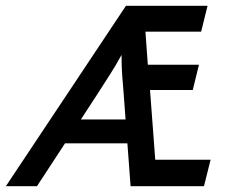

<svg xmlns="http://www.w3.org/2000/svg" viewBox="-62 -645 797 665"><path d="M-41.7 0 374.3 -625H656.9L634.7 -535.4H441.7L450 -420.8H627.1L605.6 -333.3H457.6L475.7 -91.7H667.4L644.4 0H390.3L379.2 -148.6H163.2L66 0ZM218.1 -231.2H372.9L366 -325Q363.2 -354.9 361.1 -385.8Q359 -416.7 359 -454.9Q338.2 -416.7 318.1 -385.8Q297.9 -354.9 279.2 -325Z"/></svg>

Font: Afacad Medium
Style: Italic
Weight: 500
Italic angle: -14°
Designer: Kristian Moeller
Foundry: Dicotype
Version: Version 1.000; ttfautohint (v1.8.4.7-5d5b)